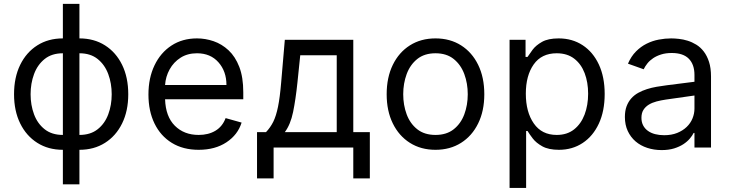

<svg xmlns="http://www.w3.org/2000/svg" viewBox="-20 -747 3696 972"><path d="M382.1 186.1H298.3V11.4Q224.4 11.4 168.9 -23.8Q113.3 -58.9 82.2 -122.2Q51.1 -185.4 51.1 -269.9Q51.1 -355.1 82.2 -418.7Q113.3 -482.2 168.9 -517.4Q224.4 -552.6 298.3 -552.6V-727.3H382.1V-552.6Q456 -552.6 511.5 -517.4Q567.1 -482.2 598.2 -418.7Q629.3 -355.1 629.3 -269.9Q629.3 -185.4 598.2 -122.2Q567.1 -58.9 511.5 -23.8Q456 11.4 382.1 11.4ZM382.1 -63.9Q438.2 -63.9 474.4 -92.7Q510.7 -121.4 528.1 -168.3Q545.5 -215.2 545.5 -269.9Q545.5 -324.6 528.1 -371.8Q510.7 -419 474.4 -448.2Q438.2 -477.3 382.1 -477.3ZM298.3 -63.9V-477.3Q242.2 -477.3 206 -448.2Q169.7 -419 152.3 -371.8Q134.9 -324.6 134.9 -269.9Q134.9 -215.2 152.3 -168.3Q169.7 -121.4 206 -92.7Q242.2 -63.9 298.3 -63.9Z M985.8 11.4Q907 11.4 850 -23.6Q793 -58.6 762.3 -121.6Q731.5 -184.7 731.5 -268.5Q731.5 -352.3 762.3 -416.4Q793 -480.5 848.2 -516.5Q903.4 -552.6 977.3 -552.6Q1019.9 -552.6 1061.4 -538.4Q1103 -524.1 1137.1 -492.4Q1171.2 -460.6 1191.4 -408.4Q1211.6 -356.2 1211.6 -279.8V-244.3H815.7Q818.5 -157 865.2 -110.4Q911.9 -63.9 985.8 -63.9Q1035.2 -63.9 1070.7 -85.2Q1106.2 -106.5 1122.2 -149.1L1203.1 -126.4Q1183.9 -64.6 1126.4 -26.6Q1068.9 11.4 985.8 11.4ZM1126.4 -316.8Q1126.4 -386 1085.9 -431.6Q1045.5 -477.3 977.3 -477.3Q929.3 -477.3 894.2 -454.9Q859 -432.5 838.8 -395.8Q818.5 -359 815.7 -316.8Z M1852.3 156.2H1768.5V0H1365.1V156.2H1281.2V-78.1H1326.7Q1348.7 -101.2 1363.3 -130.3Q1377.8 -159.4 1387.4 -206.3Q1397 -253.2 1403.4 -329.5L1421.9 -545.5H1768.5V-78.1H1852.3ZM1684.7 -78.1V-467.3H1500L1485.8 -329.5Q1476.9 -244 1463.8 -180Q1450.6 -116.1 1421.9 -78.1Z M2184.7 11.4Q2110.8 11.4 2055.2 -23.8Q1999.6 -58.9 1968.6 -122.2Q1937.5 -185.4 1937.5 -269.9Q1937.5 -355.1 1968.6 -418.7Q1999.6 -482.2 2055.2 -517.4Q2110.8 -552.6 2184.7 -552.6Q2258.5 -552.6 2314.1 -517.4Q2369.7 -482.2 2400.7 -418.7Q2431.8 -355.1 2431.8 -269.9Q2431.8 -185.4 2400.7 -122.2Q2369.7 -58.9 2314.1 -23.8Q2258.5 11.4 2184.7 11.4ZM2184.7 -63.9Q2240.8 -63.9 2277 -92.7Q2313.2 -121.4 2330.6 -168.3Q2348 -215.2 2348 -269.9Q2348 -324.6 2330.6 -371.8Q2313.2 -419 2277 -448.2Q2240.8 -477.3 2184.7 -477.3Q2128.6 -477.3 2092.3 -448.2Q2056.1 -419 2038.7 -371.8Q2021.3 -324.6 2021.3 -269.9Q2021.3 -215.2 2038.7 -168.3Q2056.1 -121.4 2092.3 -92.7Q2128.6 -63.9 2184.7 -63.9Z M2643.5 204.5H2559.7V-545.5H2640.6V-458.8H2650.6Q2659.8 -473 2676.3 -495.2Q2692.8 -517.4 2723.9 -535Q2755 -552.6 2808.2 -552.6Q2877.1 -552.6 2929.7 -518.1Q2982.2 -483.7 3011.7 -420.5Q3041.2 -357.2 3041.2 -271.3Q3041.2 -184.7 3011.7 -121.3Q2982.2 -57.9 2930 -23.3Q2877.8 11.4 2809.7 11.4Q2757.1 11.4 2725.5 -6.2Q2693.9 -23.8 2676.8 -46.3Q2659.8 -68.9 2650.6 -83.8H2643.5ZM2798.3 -63.9Q2850.9 -63.9 2886.2 -91.8Q2921.5 -119.7 2939.5 -167.1Q2957.4 -214.5 2957.4 -272.7Q2957.4 -330.3 2939.8 -376.6Q2922.2 -422.9 2886.9 -450.1Q2851.6 -477.3 2798.3 -477.3Q2721.6 -477.3 2681.8 -420.8Q2642 -364.3 2642 -272.7Q2642 -180 2682.4 -122Q2722.7 -63.9 2798.3 -63.9Z M3329.5 12.8Q3290.8 12.8 3256.7 1.6Q3222.7 -9.6 3197.6 -31.1Q3172.6 -52.6 3158 -83.8Q3143.5 -115.1 3143.5 -154.8Q3143.5 -186.1 3152.2 -209.2Q3160.9 -232.2 3176 -249.1Q3191.1 -266 3211.5 -277.2Q3231.9 -288.4 3255.3 -295.8Q3278.8 -303.3 3304.3 -307.7Q3329.9 -312.1 3355.1 -315.3L3495.7 -333.1V-367.9Q3495.7 -420.5 3467.2 -449.6Q3438.6 -478.7 3380.7 -478.7Q3350.9 -478.7 3327.4 -471.4Q3304 -464.1 3286.6 -452.4Q3269.2 -440.7 3257.5 -426Q3245.7 -411.2 3238.6 -396.3L3159.1 -424.7Q3175.1 -462 3199.8 -486.7Q3224.4 -511.4 3253.7 -525.9Q3283 -540.5 3315 -546.5Q3346.9 -552.6 3377.8 -552.6Q3395.2 -552.6 3416.9 -550.2Q3438.6 -547.9 3460.9 -541Q3483.3 -534.1 3504.8 -521Q3526.3 -507.8 3542.8 -486.3Q3559.3 -464.8 3569.4 -433.8Q3579.5 -402.7 3579.5 -359.4V0H3495.7V-73.9H3491.5Q3485.1 -60.7 3472.3 -45.5Q3459.5 -30.2 3439.8 -17.2Q3420.1 -4.3 3392.8 4.3Q3365.4 12.8 3329.5 12.8ZM3342.3 -62.5Q3379.6 -62.5 3408.2 -74Q3436.8 -85.6 3456.3 -104.4Q3475.9 -123.2 3485.8 -147.5Q3495.7 -171.9 3495.7 -197.4V-263.5L3350.9 -242.9Q3326.3 -239.3 3304 -233.5Q3281.6 -227.6 3264.6 -217.2Q3247.5 -206.7 3237.4 -190.7Q3227.3 -174.7 3227.3 -150.6Q3227.3 -128.9 3235.8 -112.4Q3244.3 -95.9 3259.8 -84.7Q3275.2 -73.5 3296.3 -68Q3317.5 -62.5 3342.3 -62.5Z"/></svg>

Font: Linik Sans
Style: Regular
Weight: 400
Designer: Rasmus Andersson (font), Marc Monis (original base), Kil Hyung-jin (Pretendard portions), Cristiano Sobral (main changes
Foundry: rsms
Version: Version 3.018;May 31, 2022;FontCreator 14.0.0.2814 64-bit; t